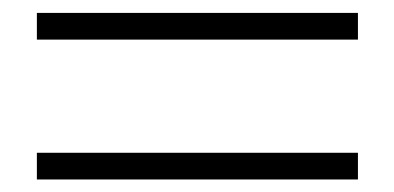

<svg xmlns="http://www.w3.org/2000/svg" viewBox="-20 -436 619 302"><path d="M38 -153.7H543V-195.7H38ZM38 -373.7H543V-415.7H38Z"/></svg>

Font: YuFanDanQingSong
Style: Regular
Weight: 100
Foundry: 余繁
Version: Version 1.0